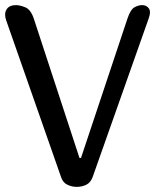

<svg xmlns="http://www.w3.org/2000/svg" viewBox="-25 -729 605 749"><path d="M472 -656Q484 -692 499.5 -700.5Q515 -709 529 -709Q543 -709 551.5 -701Q560 -693 560 -682Q560 -670 555 -657L337 -40Q329 -17 312 -8.5Q295 0 274 0Q256 0 238.5 -8Q221 -16 214 -36L-1 -650Q-5 -661 -5 -672Q-5 -687 5 -698Q15 -709 38 -709Q52 -709 73.5 -700.5Q95 -692 107 -656L285 -113H291Z"/></svg>

Font: Marmelad
Style: Regular
Weight: 400
Designer: Manvel Shmavonyan
Foundry: Cyreal
Version: Version 1.110; ttfautohint (v1.8.4.7-5d5b)